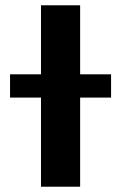

<svg xmlns="http://www.w3.org/2000/svg" viewBox="-20 -706 468 726"><path d="M18 -337V-425H135V-686H283V-425H400V-337H283V0H135V-337Z"/></svg>

Font: Coval
Style: Black
Weight: 1000
Foundry: Context Ltd
Version: Version 001.000